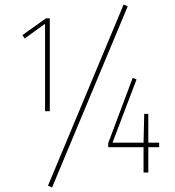

<svg xmlns="http://www.w3.org/2000/svg" viewBox="-20 -762 774 848"><path d="M200 -681V-271H179V-657L89 -592L79 -607L183 -681ZM526 -742 544 -734 210 66 192 58ZM683 -132V-112H635V0H614V-112H458V-130L566 -418L583 -411L477 -132H614L617 -259H635V-132Z"/></svg>

Font: Fira Sans Extra Condensed Thin
Style: Regular
Weight: 250
Width: 1
Designer: Carrois Corporate & Edenspiekermann AG
Foundry: Carrois Corporate GbR & Edenspiekermann AG
Version: Version 4.203